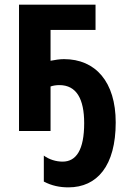

<svg xmlns="http://www.w3.org/2000/svg" viewBox="-20 -565 551 828"><path d="M392 -545H62V0H198V-192C209 -196 223 -198 236 -198C310 -198 343 -138 343 -34C343 81 309 132 250 132C222 132 192 123 169 106V218C203 236 238 243 275 243C399 243 479 150 479 -37C479 -212 392 -310 256 -310C238 -310 218 -307 198 -303V-436H392Z"/></svg>

Font: Noto Sans Display SemiCondensed
Style: Bold
Weight: 700
Width: 4
Designer: Monotype Design Team
Foundry: Monotype Imaging Inc.
Version: Version 1.900